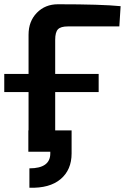

<svg xmlns="http://www.w3.org/2000/svg" viewBox="-21 -712 586 901"><path d="M297 -588Q264 -588 251 -574.5Q238 -561 238 -525V-365H442V-280H238V-100H315V8Q315 85 263.5 128.5Q212 172 117 169V78Q215 78 215 8V0H112V-100H113V-280H-1V-365H113V-549Q113 -612 152 -652Q191 -692 251 -692Q456 -692 545 -683L539 -588Z"/></svg>

Font: Exo 2 Semi Bold
Style: Regular
Weight: 600
Designer: Natanael Gama
Version: Version 1.001;PS 001.001;hotconv 1.0.88;makeotf.lib2.5.64775